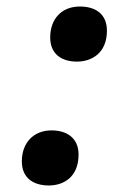

<svg xmlns="http://www.w3.org/2000/svg" viewBox="-20 -561 405 589"><path d="M216 -372C260 -372 308 -397 308 -467C308 -518 273 -541 225 -541C169 -541 134 -503 134 -446C134 -397 167 -372 216 -372ZM130 8C173 8 221 -16 221 -87C221 -137 186 -161 138 -161C83 -161 47 -123 47 -66C47 -16 81 8 130 8Z"/></svg>

Font: Noto Serif Tamil SemiCondensed ExtraBold
Style: Italic
Weight: 800
Width: 4
Italic angle: -12°
Designer: Indian Type Foundry, Tom Grace, and the Monotype Design Team
Foundry: Monotype Imaging Inc.
Version: Version 2.003